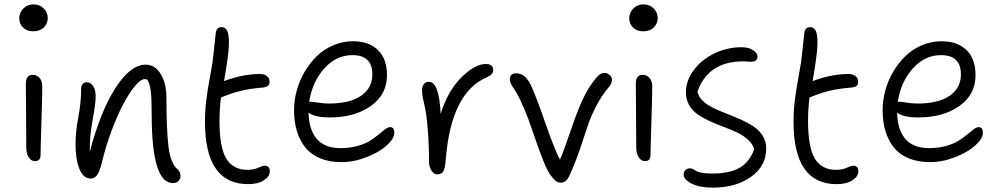

<svg xmlns="http://www.w3.org/2000/svg" viewBox="-20 -777 4595 885"><path d="M132.8 -632.8Q104.5 -632.8 86.7 -649.7Q68.8 -666.5 68.8 -691.9Q68.8 -718.8 87.6 -737.8Q106.4 -756.8 133.8 -756.8Q163.6 -756.8 181.9 -737.8Q200.2 -718.8 200.2 -693.8Q200.2 -668.9 182.4 -650.9Q164.6 -632.8 132.8 -632.8ZM141.1 -34.2Q123.5 -34.2 112.3 -52.2Q101.1 -70.3 101.1 -98.1Q101.1 -189.9 100.1 -275.1Q99.1 -360.4 99.1 -391.1Q99.1 -432.1 130.9 -432.1Q148.9 -432.1 161.6 -418.5Q174.3 -404.8 174.8 -380.9Q175.3 -349.6 171.1 -220.5Q167 -91.3 167 -63Q167 -34.2 141.1 -34.2Z M776.9 66.9Q679.2 66.9 679.2 -248Q679.2 -323.7 674.8 -358.4Q670.4 -393.1 658.2 -411.1Q654.3 -412.1 646 -412.1Q628.4 -412.1 602.1 -380.4Q575.7 -348.6 548.3 -297.1Q521 -245.6 494.4 -174.6Q467.8 -103.5 450.2 -30.8Q440.4 11.2 428.5 28.6Q416.5 45.9 397.9 45.9Q364.3 45.9 346.2 2Q328.1 -42 328.1 -113.8Q328.1 -169.9 341.1 -237.3Q354 -304.7 354 -368.2Q354 -381.3 361.1 -389.6Q368.2 -397.9 380.9 -397.9Q396 -397.9 408.4 -381.6Q420.9 -365.2 420.9 -332Q420.9 -297.9 406.7 -222.7Q392.6 -147.5 394 -78.1Q444.3 -267.1 513.2 -373Q582 -479 651.9 -479Q694.3 -479 720.7 -436Q747.1 -393.1 747.1 -325.2Q747.1 -178.2 756.6 -101.1Q766.1 -23.9 797.9 2.9Q812 14.2 812 34.2Q812 46.9 803 56.9Q793.9 66.9 776.9 66.9Z M1123.5 71.8Q924.8 71.8 924.8 -215.8Q924.8 -267.1 930.7 -314.2Q936.5 -361.3 946.3 -413.8Q956.1 -466.3 959.5 -490.2Q964.4 -528.8 969.2 -574.7Q974.1 -620.6 974.6 -625Q978 -651.9 1001.5 -651.9Q1027.3 -651.9 1033.2 -613.8Q1039.1 -575.7 1028.3 -502.9Q1024.4 -469.7 1012.7 -403.8H1014.6Q1100.1 -436 1178.7 -436Q1197.8 -436 1210.2 -426.5Q1222.7 -417 1222.7 -400.9Q1222.7 -386.7 1214.6 -380.6Q1206.5 -374.5 1187.5 -373Q1128.9 -368.2 1087.4 -357.7Q1045.9 -347.2 999.5 -328.1H998.5Q991.7 -274.4 991.7 -220.2Q991.7 -97.2 1023.2 -45.7Q1054.7 5.9 1120.6 5.9Q1148.9 5.9 1169.9 -3.7Q1190.9 -13.2 1200.7 -13.2Q1211.4 -13.2 1217.5 -6.6Q1223.6 0 1223.6 12.2Q1223.6 36.1 1196.3 54Q1168.9 71.8 1123.5 71.8Z M1553.2 -29.8Q1497.6 -29.8 1455.3 -47.4Q1413.1 -64.9 1387.2 -97.4Q1361.3 -129.9 1348.4 -172.9Q1335.4 -215.8 1335.4 -269Q1335.4 -314 1347.7 -359.4Q1359.9 -404.8 1383.8 -445.6Q1407.7 -486.3 1439.9 -517.8Q1472.2 -549.3 1515.6 -568.1Q1559.1 -586.9 1607.4 -586.9Q1679.2 -586.9 1721.4 -546.9Q1763.7 -506.8 1763.7 -430.2Q1763.7 -341.3 1689.5 -288.6Q1615.2 -235.8 1500.5 -235.8Q1429.2 -235.8 1402.3 -257.8Q1402.8 -222.7 1410.9 -193.8Q1418.9 -165 1435.8 -142.1Q1452.6 -119.1 1481.4 -106.7Q1510.3 -94.2 1549.3 -94.2Q1591.8 -94.2 1627.7 -104.2Q1663.6 -114.3 1685.8 -128.4Q1708 -142.6 1724.9 -156.7Q1741.7 -170.9 1754.9 -180.9Q1768.1 -190.9 1777.3 -190.9Q1788.1 -190.9 1792.7 -184.6Q1797.4 -178.2 1797.4 -164.1Q1797.4 -138.2 1762.9 -106.9Q1728.5 -75.7 1670.2 -52.7Q1611.8 -29.8 1553.2 -29.8ZM1412.6 -308.1Q1418.9 -308.1 1445.6 -304Q1472.2 -299.8 1496.6 -299.8Q1591.8 -299.8 1644 -335.4Q1696.3 -371.1 1696.3 -434.1Q1696.3 -522.9 1604.5 -522.9Q1529.3 -522.9 1473.9 -460.7Q1418.5 -398.4 1405.3 -307.1Z M1995.1 26.9Q1980 26.9 1968.8 9.3Q1957.5 -8.3 1957.5 -32.2Q1957.5 -109.9 1951.4 -184.1Q1945.3 -258.3 1935.1 -298.8Q1925.3 -337.4 1925.3 -360.8Q1925.3 -378.4 1933.6 -389.2Q1941.9 -399.9 1957.5 -399.9Q2003.9 -399.9 2011.2 -252Q2043.9 -357.9 2106.4 -419.9Q2168.9 -481.9 2219.2 -481.9Q2253.4 -481.9 2253.4 -454.1Q2253.4 -433.6 2226.1 -421.9Q2060.1 -352.1 2035.2 -46.9Q2032.2 -3.4 2024.2 11.7Q2016.1 26.9 1995.1 26.9Z M2564 64.9Q2551.3 64.9 2540.8 56.4Q2530.3 47.9 2516.1 27.8Q2501 5.9 2485.4 -33Q2469.7 -71.8 2447 -137.7Q2424.3 -203.6 2415 -229Q2395.5 -280.8 2377.4 -317.4Q2359.4 -354 2350.1 -366.7Q2340.8 -379.4 2335.4 -390.1Q2330.1 -400.9 2330.1 -412.1Q2330.1 -439 2359.9 -439Q2369.6 -439 2378.7 -435.8Q2387.7 -432.6 2394.3 -428.2Q2400.9 -423.8 2408 -414.6Q2415 -405.3 2419.4 -398.7Q2423.8 -392.1 2429.9 -378.4Q2436 -364.7 2439.2 -357.2Q2442.4 -349.6 2448.7 -333Q2455.1 -316.4 2458 -309.1Q2464.8 -292.5 2501 -189.5Q2537.1 -86.4 2561 -41Q2581.5 -88.9 2610.1 -173.8Q2638.7 -258.8 2664.6 -315.9Q2690.4 -373 2728 -418Q2736.8 -427.7 2740.7 -431.2Q2744.6 -434.6 2751.5 -437.7Q2758.3 -440.9 2767.1 -440.9Q2780.3 -440.9 2790.5 -430.9Q2800.8 -420.9 2800.8 -409.2Q2800.8 -394 2788.1 -377.9Q2752.4 -335.4 2726.8 -285.6Q2701.2 -235.8 2688 -194.1Q2674.8 -152.3 2652.6 -87.9Q2630.4 -23.4 2606 29.8Q2596.7 49.8 2587.6 57.4Q2578.6 64.9 2564 64.9Z M2944.3 -632.8Q2916 -632.8 2898.2 -649.7Q2880.4 -666.5 2880.4 -691.9Q2880.4 -718.8 2899.2 -737.8Q2918 -756.8 2945.3 -756.8Q2975.1 -756.8 2993.4 -737.8Q3011.7 -718.8 3011.7 -693.8Q3011.7 -668.9 2993.9 -650.9Q2976.1 -632.8 2944.3 -632.8ZM2952.6 -34.2Q2935.1 -34.2 2923.8 -52.2Q2912.6 -70.3 2912.6 -98.1Q2912.6 -189.9 2911.6 -275.1Q2910.6 -360.4 2910.6 -391.1Q2910.6 -432.1 2942.4 -432.1Q2960.4 -432.1 2973.1 -418.5Q2985.8 -404.8 2986.3 -380.9Q2986.8 -349.6 2982.7 -220.5Q2978.5 -91.3 2978.5 -63Q2978.5 -34.2 2952.6 -34.2Z M3265.6 87.9Q3204.6 87.9 3168 69.3Q3131.3 50.8 3131.3 27.8Q3131.3 15.1 3139.2 7.1Q3147 -1 3160.6 -1Q3168.5 -1 3175.5 2.7Q3182.6 6.3 3189.2 11Q3195.8 15.6 3214.6 19.3Q3233.4 22.9 3261.7 22.9Q3342.3 22.9 3388.4 -3.2Q3434.6 -29.3 3456.5 -88.9Q3449.7 -113.3 3428.2 -132.8Q3406.7 -152.3 3378.7 -165.8Q3350.6 -179.2 3317.9 -191.4Q3285.2 -203.6 3254.2 -217.5Q3223.1 -231.4 3197.8 -248.5Q3172.4 -265.6 3157 -291.7Q3141.6 -317.9 3141.6 -351.1Q3141.6 -405.8 3178.2 -454.6Q3214.8 -503.4 3275.4 -532Q3335.9 -560.5 3402.8 -559.1Q3432.6 -558.6 3452.1 -544.9Q3471.7 -531.2 3471.7 -517.1Q3471.7 -492.2 3441.4 -492.2Q3439.9 -492.2 3428 -493.2Q3416 -494.1 3404.8 -494.1Q3245.1 -494.1 3194.8 -355Q3199.2 -331.5 3219.5 -312.3Q3239.7 -293 3267.8 -279.5Q3295.9 -266.1 3329.1 -253.2Q3362.3 -240.2 3394.3 -226.1Q3426.3 -211.9 3452.6 -194.6Q3479 -177.2 3495.4 -151.4Q3511.7 -125.5 3511.7 -92.8Q3511.7 -12.2 3442.1 37.8Q3372.6 87.9 3265.6 87.9Z M3836.4 71.8Q3637.7 71.8 3637.7 -215.8Q3637.7 -267.1 3643.6 -314.2Q3649.4 -361.3 3659.2 -413.8Q3668.9 -466.3 3672.4 -490.2Q3677.2 -528.8 3682.1 -574.7Q3687 -620.6 3687.5 -625Q3690.9 -651.9 3714.4 -651.9Q3740.2 -651.9 3746.1 -613.8Q3752 -575.7 3741.2 -502.9Q3737.3 -469.7 3725.6 -403.8H3727.5Q3813 -436 3891.6 -436Q3910.6 -436 3923.1 -426.5Q3935.5 -417 3935.5 -400.9Q3935.5 -386.7 3927.5 -380.6Q3919.4 -374.5 3900.4 -373Q3841.8 -368.2 3800.3 -357.7Q3758.8 -347.2 3712.4 -328.1H3711.4Q3704.6 -274.4 3704.6 -220.2Q3704.6 -97.2 3736.1 -45.7Q3767.6 5.9 3833.5 5.9Q3861.8 5.9 3882.8 -3.7Q3903.8 -13.2 3913.6 -13.2Q3924.3 -13.2 3930.4 -6.6Q3936.5 0 3936.5 12.2Q3936.5 36.1 3909.2 54Q3881.8 71.8 3836.4 71.8Z M4266.1 -29.8Q4210.4 -29.8 4168.2 -47.4Q4126 -64.9 4100.1 -97.4Q4074.2 -129.9 4061.3 -172.9Q4048.3 -215.8 4048.3 -269Q4048.3 -314 4060.5 -359.4Q4072.8 -404.8 4096.7 -445.6Q4120.6 -486.3 4152.8 -517.8Q4185.1 -549.3 4228.5 -568.1Q4272 -586.9 4320.3 -586.9Q4392.1 -586.9 4434.3 -546.9Q4476.6 -506.8 4476.6 -430.2Q4476.6 -341.3 4402.3 -288.6Q4328.1 -235.8 4213.4 -235.8Q4142.1 -235.8 4115.2 -257.8Q4115.7 -222.7 4123.8 -193.8Q4131.8 -165 4148.7 -142.1Q4165.5 -119.1 4194.3 -106.7Q4223.1 -94.2 4262.2 -94.2Q4304.7 -94.2 4340.6 -104.2Q4376.5 -114.3 4398.7 -128.4Q4420.9 -142.6 4437.7 -156.7Q4454.6 -170.9 4467.8 -180.9Q4481 -190.9 4490.2 -190.9Q4501 -190.9 4505.6 -184.6Q4510.3 -178.2 4510.3 -164.1Q4510.3 -138.2 4475.8 -106.9Q4441.4 -75.7 4383.1 -52.7Q4324.7 -29.8 4266.1 -29.8ZM4125.5 -308.1Q4131.8 -308.1 4158.4 -304Q4185.1 -299.8 4209.5 -299.8Q4304.7 -299.8 4356.9 -335.4Q4409.2 -371.1 4409.2 -434.1Q4409.2 -522.9 4317.4 -522.9Q4242.2 -522.9 4186.8 -460.7Q4131.3 -398.4 4118.2 -307.1Z"/></svg>

Font: Shantell Sans Irregular Bouncy
Style: Regular
Weight: 300
Designer: Stephen Nixon, Anya Danilova, Shantell Martin
Foundry: Arrow Type
Version: Version 1.006;[9816181b4]